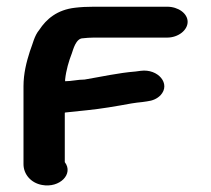

<svg xmlns="http://www.w3.org/2000/svg" viewBox="-20 -621 629 572"><path d="M174 -379V-384C177 -412 185 -439 194 -462C198 -473 206 -507 227 -507C236 -508 248 -509 259 -509H478C511 -509 539 -531 539 -556C539 -581 511 -601 478 -601H260C240 -601 220 -600 204 -598C150 -592 118 -564 97 -532C82 -514 78 -491 69 -468C59 -437 50 -402 50 -364V-132C50 -102 72 -76 105 -70C158 -60 200 -103 173 -138V-285C174 -286 175 -286 176 -286C222 -291 260 -294 303 -301L339 -307C360 -311 382 -315 404 -317L418 -319C435 -321 448 -327 458 -337C490 -371 451 -417 399 -410L384 -408C333 -404 280 -392 232 -384C212 -384 193 -379 174 -379Z"/></svg>

Font: Blanket
Style: Sik
Weight: 700
Foundry: Cannot Into Space Fonts
Version: Version 0.9